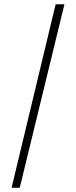

<svg xmlns="http://www.w3.org/2000/svg" viewBox="-20 -759 355 894"><path d="M34 115 239 -739H280L72 115Z"/></svg>

Font: Cantarell Light
Style: Regular
Weight: 300
Designer: Dave Crossland, Nikolaus Waxweiler, Florian Fecher, Jacques Le Bailly, Eben Sorkin, Alexei Vanyashin, Alexios Zavras, Em
Version: Version 0.303